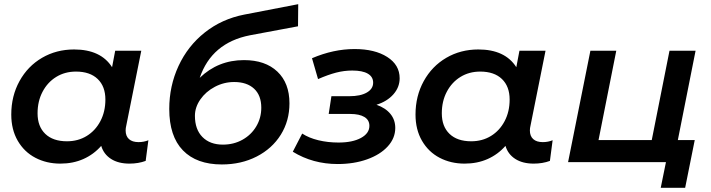

<svg xmlns="http://www.w3.org/2000/svg" viewBox="-20 -777 3407 920"><path d="M691 -105 678 -6Q643 7 600 7Q547 7 512 -15.5Q477 -38 465 -78Q429 -37 379.5 -15Q330 7 269 7Q203 7 149.5 -21Q96 -49 65 -102.5Q34 -156 34 -228Q34 -317 73.5 -388.5Q113 -460 181.5 -500Q250 -540 335 -540Q463 -540 517 -455L532 -534H657L585 -175Q582 -163 582 -152Q582 -125 598 -110.5Q614 -96 644 -96Q669 -96 691 -105ZM485 -300Q485 -363 448 -398.5Q411 -434 344 -434Q291 -434 249.5 -408.5Q208 -383 184 -337.5Q160 -292 160 -234Q160 -171 197 -135.5Q234 -100 301 -100Q354 -100 395.5 -125.5Q437 -151 461 -196.5Q485 -242 485 -300Z M937 -404Q1025 -489 1149 -489Q1251 -489 1309 -434Q1367 -379 1367 -282Q1367 -198 1325.5 -131.5Q1284 -65 1210 -27Q1136 11 1043 11Q922 11 856.5 -56.5Q791 -124 791 -255Q791 -365 835.5 -461Q880 -557 961.5 -621.5Q1043 -686 1150 -707L1409 -757L1408 -651L1178 -608Q994 -572 937 -404ZM914 -222Q914 -157 950 -120.5Q986 -84 1048 -84Q1100 -84 1142 -107.5Q1184 -131 1208 -171.5Q1232 -212 1232 -261Q1232 -320 1197.5 -352Q1163 -384 1102 -384Q1053 -384 1009.5 -361Q966 -338 940 -300.5Q914 -263 914 -222Z M1874 -164Q1874 -115 1838 -75.5Q1802 -36 1739 -13.5Q1676 9 1598 9Q1479 9 1383 -50L1428 -137Q1460 -116 1505.5 -105Q1551 -94 1602 -94Q1669 -94 1709.5 -116Q1750 -138 1750 -174Q1750 -202 1726 -216.5Q1702 -231 1658 -231H1555L1568 -316H1654Q1707 -316 1737.5 -333.5Q1768 -351 1768 -381Q1768 -409 1742.5 -424Q1717 -439 1668 -439Q1629 -439 1590.5 -429Q1552 -419 1504 -398L1475 -498Q1578 -542 1679 -542Q1776 -542 1835.5 -504Q1895 -466 1895 -402Q1895 -359 1865 -325Q1835 -291 1784 -275Q1827 -260 1850.5 -231.5Q1874 -203 1874 -164Z M2628 -105 2615 -6Q2580 7 2537 7Q2484 7 2449 -15.5Q2414 -38 2402 -78Q2366 -37 2316.5 -15Q2267 7 2206 7Q2140 7 2086.5 -21Q2033 -49 2002 -102.5Q1971 -156 1971 -228Q1971 -317 2010.5 -388.5Q2050 -460 2118.5 -500Q2187 -540 2272 -540Q2400 -540 2454 -455L2469 -534H2594L2522 -175Q2519 -163 2519 -152Q2519 -125 2535 -110.5Q2551 -96 2581 -96Q2606 -96 2628 -105ZM2422 -300Q2422 -363 2385 -398.5Q2348 -434 2281 -434Q2228 -434 2186.5 -408.5Q2145 -383 2121 -337.5Q2097 -292 2097 -234Q2097 -171 2134 -135.5Q2171 -100 2238 -100Q2291 -100 2332.5 -125.5Q2374 -151 2398 -196.5Q2422 -242 2422 -300Z M3228 -106H3309L3263 123H3146L3171 0H2702L2809 -534H2933L2848 -106H3103L3188 -534H3313Z"/></svg>

Font: Montserrat Alternates SemiBold
Style: Italic
Weight: 600
Italic angle: -11.3°
Designer: Julieta Ulanovsky
Foundry: Julieta Ulanovsky
Version: Version 7.200